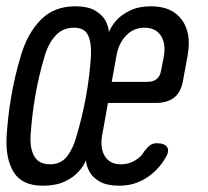

<svg xmlns="http://www.w3.org/2000/svg" viewBox="-40 -580 660 610"><path d="M542 -327Q536 -289 514.5 -271Q493 -253 455 -253H303L284 -147Q278 -107 294 -82.5Q310 -58 344 -58Q375 -58 399 -77Q411 -86 418 -99Q429 -113 437.5 -119Q446 -125 458 -125Q483 -125 491 -112.5Q499 -100 486 -79Q469 -49 442 -27Q397 10 340 10Q300 10 277 -3Q254 -16 244 -35Q234 -54 233 -71Q227 -54 210 -35Q193 -16 165 -3Q137 10 96 10Q30 10 3.5 -33Q-23 -76 -19 -147Q-15 -211 -4 -275Q7 -339 26 -402Q47 -474 89.5 -517Q132 -560 199 -560Q239 -560 262 -546.5Q285 -533 295 -514.5Q305 -496 306 -478Q313 -496 329 -514.5Q345 -533 373 -546.5Q401 -560 440 -560Q506 -560 537.5 -517.5Q569 -475 556 -403ZM119 -58Q153 -58 172.5 -82.5Q192 -107 203 -147Q222 -211 233.5 -275Q245 -339 249 -403Q251 -443 240 -467.5Q229 -492 195 -492Q160 -492 137 -467.5Q114 -443 102 -402Q83 -339 72 -275Q61 -211 57 -147Q55 -107 69.5 -82.5Q84 -58 119 -58ZM315 -320H428Q447 -320 458 -329Q469 -338 472 -357L481 -403Q487 -443 470.5 -467.5Q454 -492 419 -492Q385 -492 361 -467.5Q337 -443 330 -403Z"/></svg>

Font: Maple Mono NL Light
Style: Italic
Weight: 300
Italic angle: -10°
Monospace: yes
Designer: subframe7536
Version: Version 7.000